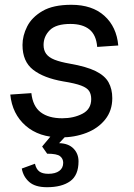

<svg xmlns="http://www.w3.org/2000/svg" viewBox="-20 -562 561 802"><path d="M234 12Q143 12 87 -37Q31 -86 23 -167L111 -173Q117 -118 150 -93Q183 -68 240 -68Q288 -68 324.5 -87Q361 -106 361 -148Q361 -168 352.5 -181.5Q344 -195 319 -204.5Q294 -214 244 -222Q163 -236 118.5 -270.5Q74 -305 74 -374Q74 -413 93.5 -451.5Q113 -490 157.5 -516Q202 -542 278 -542Q365 -542 416 -496Q467 -450 474 -372L386 -366Q382 -416 353.5 -439Q325 -462 274 -462Q214 -462 188 -436Q162 -410 162 -374Q162 -352 173 -337Q184 -322 208 -312.5Q232 -303 272 -296Q341 -284 379.5 -265Q418 -246 433.5 -218Q449 -190 449 -152Q449 -100 419.5 -63Q390 -26 341 -7Q292 12 234 12ZM176 220Q127 220 102 198Q77 176 71 142L126 122Q131 144 144 154Q157 164 182 164Q211 164 227.5 152Q244 140 244 118Q244 101 231 90.5Q218 80 177 80L156 50L206 -10H270L227 36Q266 37 287 58.5Q308 80 308 112Q308 170 273 195Q238 220 176 220Z"/></svg>

Font: Geist
Style: Italic
Weight: 400
Italic angle: -12°
Designer: Basement.studio, Andrés Briganti, Mateo Zaragoza
Foundry: Basement.studio, Vercel, Andrés Briganti, Guido Ferreyra, Mateo Zaragoza
Version: Version 1.500